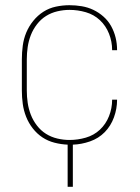

<svg xmlns="http://www.w3.org/2000/svg" viewBox="-20 -548 540 738"><path d="M240 170V8Q215 7 189.5 0.5Q164 -6 143 -20Q122 -34 106 -54.5Q90 -75 80.5 -99Q71 -123 67.5 -148.5Q64 -174 64 -200V-320Q64 -346 67.5 -372.5Q71 -399 81 -423Q91 -447 108 -468Q125 -489 147 -503Q169 -517 195 -522.5Q221 -528 247 -528Q271 -528 294.5 -524Q318 -520 339 -510Q360 -500 378 -484Q396 -468 407.5 -447Q419 -426 424.5 -403Q430 -380 430 -356V-355H411V-356Q411 -388 399 -418.5Q387 -449 364 -470.5Q341 -492 310 -501Q279 -510 247 -510Q224 -510 200.5 -504.5Q177 -499 157 -486.5Q137 -474 122 -454.5Q107 -435 98.5 -413Q90 -391 86.5 -367.5Q83 -344 83 -320V-200Q83 -176 86.5 -152.5Q90 -129 98.5 -107Q107 -85 122 -65.5Q137 -46 157 -33.5Q177 -21 200.5 -15.5Q224 -10 247 -10Q279 -10 310 -19Q341 -28 364 -49.5Q387 -71 399 -101.5Q411 -132 411 -164V-165H430V-164Q430 -130 418 -97Q406 -64 382.5 -40Q359 -16 326 -4.5Q293 7 260 8V170Z"/></svg>

Font: Iosevka Thin
Style: Regular
Weight: 100
Monospace: yes
Designer: Belleve Invis
Foundry: Belleve Invis
Version: Version 32.5.0; ttfautohint (v1.8.4)